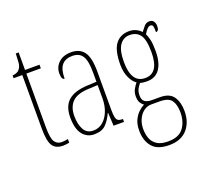

<svg xmlns="http://www.w3.org/2000/svg" viewBox="-149 -830 1317 1245"><g transform="rotate(-20 510.0 -207.5)"><path d="M167 10Q116 10 94.5 -22.5Q73 -55 73 -141V-511H13V-530Q49 -533 63 -553Q76 -570 78 -596Q80 -622 81 -657H101V-536H201V-511H101V-140Q101 -65 117.5 -40Q134 -15 165 -15Q177 -15 186.5 -16.5Q196 -18 209 -20V5Q184 10 167 10Z M382 10Q332 10 301.5 -28.5Q271 -67 271 -146Q271 -224 314.5 -261.5Q358 -299 447 -303L510 -306V-371Q510 -451 488.5 -484Q467 -517 419 -517Q372 -517 347.5 -488.5Q323 -460 323 -395Q302 -395 302 -438Q302 -482 333.5 -512Q365 -542 420 -542Q479 -542 508.5 -502.5Q538 -463 538 -366V-103Q538 -66 542.5 -48.5Q547 -31 557.5 -25.5Q568 -20 587 -20H589V0H517L512 -91H510Q491 -48 463 -19Q435 10 382 10ZM384 -15Q422 -15 450 -38.5Q478 -62 494 -102Q510 -142 510 -191V-283L448 -280Q368 -277 333.5 -242.5Q299 -208 299 -146Q299 -88 319.5 -51.5Q340 -15 384 -15Z M815 242Q734 242 698 199.5Q662 157 662 87Q662 43 676.5 13.5Q691 -16 711 -34Q731 -52 749 -61Q737 -69 727 -85Q717 -101 717 -130Q717 -156 728.5 -177Q740 -198 753 -213Q728 -229 710.5 -267Q693 -305 693 -357Q693 -456 726.5 -499Q760 -542 820 -542Q847 -542 869 -531Q891 -520 902 -506Q916 -525 930 -541Q944 -557 966 -557Q985 -557 994.5 -543.5Q1004 -530 1004 -512Q1004 -476 983 -476Q983 -504 980 -516.5Q977 -529 962 -529Q953 -529 942.5 -519.5Q932 -510 917 -485Q927 -466 933 -438Q939 -410 939 -362Q939 -283 909 -239.5Q879 -196 820 -196Q810 -196 795.5 -197.5Q781 -199 773 -202Q761 -188 751.5 -170.5Q742 -153 742 -126Q742 -96 758.5 -83.5Q775 -71 806 -71H863Q929 -71 955.5 -32Q982 7 982 67Q982 146 938.5 194Q895 242 815 242ZM817 -220Q911 -220 911 -365Q911 -451 886.5 -484Q862 -517 815 -517Q772 -517 746.5 -481Q721 -445 721 -364Q721 -294 744.5 -257Q768 -220 817 -220ZM816 217Q890 217 922 174Q954 131 954 67Q954 14 933.5 -16Q913 -46 851 -46H794Q764 -46 740.5 -28Q717 -10 703.5 20Q690 50 690 86Q690 122 701 151.5Q712 181 739.5 199Q767 217 816 217Z"/></g></svg>

Font: Noto Serif Tamil ExtraCondensed Thin
Style: Regular
Weight: 100
Width: 2
Designer: Indian Type Foundry, Tom Grace, and the Monotype Design Team
Foundry: Monotype Imaging Inc.
Version: Version 2.004; ttfautohint (v1.8.4.7-5d5b)